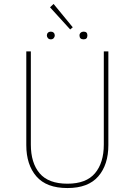

<svg xmlns="http://www.w3.org/2000/svg" viewBox="-20 -941 680 971"><path d="M251 -921 348 -803 335 -792 233 -904ZM222.5 -775.5Q228 -781 237 -781Q246 -781 251.5 -775.5Q257 -770 257 -762Q257 -754 251.5 -748Q246 -742 237 -742Q228 -742 222.5 -748Q217 -754 217 -762Q217 -770 222.5 -775.5ZM403 -781Q422 -781 422 -762Q422 -742 403 -742Q382 -742 382 -762Q382 -770 388 -775.5Q394 -781 403 -781ZM528 -681V-207Q528 -108 477 -49Q426 10 321 10Q215 10 164 -49Q113 -108 113 -207V-681H136V-210Q136 -117 180.5 -64.5Q225 -12 321 -12Q416 -12 460.5 -65Q505 -118 505 -210V-681Z"/></svg>

Font: FiraGO Thin
Style: Regular
Weight: 100
Designer: bBox Type
Foundry: bBox Type GmbH
Version: Version 1.001;PS 001.001;hotconv 1.0.88;makeotf.lib2.5.64775